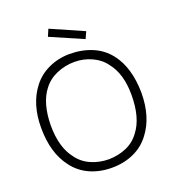

<svg xmlns="http://www.w3.org/2000/svg" viewBox="-170 -1091 1106 1233"><g transform="rotate(-20 383.0 -474.5)"><path d="M505 -819 282.5 -915.5 303 -963.5 526 -865.5ZM122 -104Q41.5 -208.5 41.5 -381Q41.5 -543 122 -647Q165.5 -704 232 -734Q298 -764.5 375 -764.5Q459 -764.5 528.5 -735.2Q598 -706 643.5 -647Q721.5 -546.5 724 -375Q724 -208.5 643.5 -104Q599.5 -45 532.2 -14.8Q465 15.5 382.5 15.5Q300.5 15.5 233.2 -14.8Q166 -45 122 -104ZM593.5 -140.5Q659.5 -225 659.5 -382.5Q659.5 -526 593.5 -608.5Q560.5 -655 504.5 -680.5Q449 -706 386.5 -706Q322.5 -706 264 -681Q207 -656.5 171 -608.5Q107 -526.5 105 -375Q105 -223.5 171 -140.5Q205 -92.5 261.5 -67.5Q319 -42.5 382.5 -42.5Q448.5 -43.5 503.8 -67.8Q559 -92 593.5 -140.5Z"/></g></svg>

Font: Russisch Sans Light
Style: Regular
Weight: 300
Designer: Michael Sharanda (font) & Cristiano Sobral (main changes)
Foundry: Michael Sharanda
Version: Version 2.00;September 8, 2020;FontCreator 13.0.0.2681 64-bi